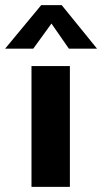

<svg xmlns="http://www.w3.org/2000/svg" viewBox="-69 -730 399 750"><path d="M204 -472V0H54V-472ZM310 -540H200L132 -638L61 -540H-49L92 -710H172Z"/></svg>

Font: Madhuban Bold
Style: Regular
Weight: 700
Designer: jaikishan Patel
Foundry: MagicType
Version: Version 1.000